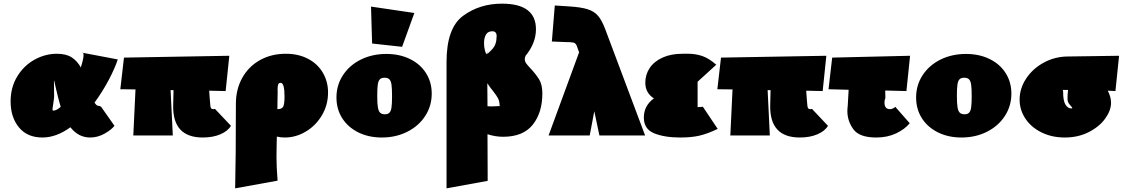

<svg xmlns="http://www.w3.org/2000/svg" viewBox="-20 -741 6169 1050"><path d="M434 -452 428 -453Q433 -455 434 -452ZM533 -157 606 -53Q589 -31 551.5 -10Q514 11 473 11Q409 11 365 -45Q288 11 212 11Q129 11 83.5 -44.5Q38 -100 38 -186Q38 -263 74 -322.5Q110 -382 168.5 -414.5Q227 -447 291 -447Q342 -447 372.5 -427Q403 -407 422 -372Q437 -420 437 -440Q437 -449 434 -452L624 -416Q609 -369 575 -304.5Q541 -240 497 -180Q508 -162 519 -162Q526 -162 533 -157ZM312 -157Q305 -179 296 -215L282 -274Q277 -301 275 -301L276 -213Q276 -205 271 -172Q267 -150 267 -145Q267 -136 272 -136Q289 -136 312 -157Z M1243 -53Q1226 -24 1185 -6.5Q1144 11 1089 11Q925 11 927 -162L929 -248H913L925 0H709L721 -252L638 -253L658 -426L1234 -436L1214 -243L1124 -245L1127 -201Q1129 -173 1130.5 -162Q1132 -151 1135.5 -147.5Q1139 -144 1148 -144Q1150 -144 1152.5 -145Q1155 -146 1156 -145Z M1774 -235Q1774 -167 1740.5 -110.5Q1707 -54 1652.5 -21.5Q1598 11 1538 11Q1514 11 1494 6L1493 46L1492 121Q1492 169 1498 247L1266 289Q1270 122 1270 -173Q1270 -253 1305 -315.5Q1340 -378 1402 -412.5Q1464 -447 1543 -447Q1612 -447 1664.5 -419.5Q1717 -392 1745.5 -343.5Q1774 -295 1774 -235ZM1536 -213Q1536 -288 1515 -288Q1505 -288 1501.5 -279.5Q1498 -271 1498 -252Q1498 -247 1498.5 -237Q1499 -227 1498 -219L1497 -144Q1521 -144 1528.5 -157.5Q1536 -171 1536 -213Z M1820 -208Q1820 -276 1856 -330.5Q1892 -385 1954 -415.5Q2016 -446 2093 -446Q2165 -446 2221.5 -418.5Q2278 -391 2309.5 -341.5Q2341 -292 2341 -229Q2341 -162 2305.5 -107Q2270 -52 2207.5 -20.5Q2145 11 2068 11Q1996 11 1939.5 -17Q1883 -45 1851.5 -94.5Q1820 -144 1820 -208ZM2124 -215Q2124 -257 2121 -278Q2118 -299 2109 -307.5Q2100 -316 2083 -316Q2066 -316 2057.5 -307.5Q2049 -299 2046 -278.5Q2043 -258 2043 -217Q2043 -175 2046.5 -154Q2050 -133 2059 -124.5Q2068 -116 2085 -116Q2101 -116 2109.5 -124.5Q2118 -133 2121 -153.5Q2124 -174 2124 -215ZM2015 -503 2009 -705 2246 -670 2179 -485Z M2850 -417Q2850 -405 2857.5 -394.5Q2865 -384 2882 -366Q2912 -334 2929 -305.5Q2946 -277 2946 -230Q2946 -125 2893.5 -59Q2841 7 2731 7Q2689 7 2646 -7L2647 248L2422 289V-402Q2422 -588 2512.5 -654.5Q2603 -721 2725 -721Q2911 -721 2911 -581Q2911 -504 2852 -433L2854 -435Q2850 -427 2850 -417ZM2627 -505Q2627 -484 2632 -465Q2637 -446 2641 -446Q2645 -446 2645 -464V-446Q2679 -475 2687 -494.5Q2695 -514 2695 -531L2696 -544Q2696 -570 2672 -570Q2648 -570 2637.5 -551.5Q2627 -533 2627 -505ZM2666 -159Q2680 -159 2692.5 -160Q2705 -161 2708 -161H2719Q2712 -161 2712 -165Q2712 -187 2704 -202.5Q2696 -218 2678 -241Q2659 -264 2645 -286L2646 -160Z M3258 0 3230 -133 3205 0H2980L3147 -455L3134 -491Q3128 -505 3116.5 -508Q3105 -511 3072 -511L2998 -514L3014 -711L3092 -706Q3157 -702 3193.5 -690.5Q3230 -679 3251 -654Q3272 -629 3290 -581L3508 0Z M3905 -36Q3848 -9 3804.5 1Q3761 11 3700 11Q3614 11 3557.5 -12Q3501 -35 3501 -98Q3501 -163 3556 -203Q3509 -233 3509 -289Q3509 -333 3533 -369Q3557 -405 3603 -426Q3649 -447 3712 -447H3745Q3783 -447 3819.5 -435Q3856 -423 3897 -387L3795 -294V-155Q3802 -155 3824 -157Z M4508 -53Q4491 -24 4450 -6.5Q4409 11 4354 11Q4190 11 4192 -162L4194 -248H4178L4190 0H3974L3986 -252L3903 -253L3923 -426L4499 -436L4479 -243L4389 -245L4392 -201Q4394 -173 4395.5 -162Q4397 -151 4400.5 -147.5Q4404 -144 4413 -144Q4415 -144 4417.5 -145Q4420 -146 4421 -145Z M4876 -157 4955 -67Q4928 -34 4880.5 -11.5Q4833 11 4772 11Q4680 11 4647 -34Q4614 -79 4614 -134Q4614 -145 4615 -153Q4616 -161 4616 -162L4621 -250L4511 -253L4531 -426L4957 -436L4937 -243L4821 -246L4822 -203Q4822 -205 4820.5 -201.5Q4819 -198 4818 -192.5Q4817 -187 4817 -180Q4817 -144 4847 -144Q4854 -144 4862.5 -147.5Q4871 -151 4876 -157ZM4822 -201V-203Z M4990 -208Q4990 -276 5026 -330.5Q5062 -385 5124 -415.5Q5186 -446 5263 -446Q5335 -446 5391.5 -418.5Q5448 -391 5479.5 -341.5Q5511 -292 5511 -229Q5511 -162 5475.5 -107Q5440 -52 5377.5 -20.5Q5315 11 5238 11Q5166 11 5109.5 -17Q5053 -45 5021.5 -94.5Q4990 -144 4990 -208ZM5294 -215Q5294 -257 5291 -278Q5288 -299 5279 -307.5Q5270 -316 5253 -316Q5236 -316 5227.5 -307.5Q5219 -299 5216 -278.5Q5213 -258 5213 -217Q5213 -175 5216.5 -154Q5220 -133 5229 -124.5Q5238 -116 5255 -116Q5271 -116 5279.5 -124.5Q5288 -133 5291 -153.5Q5294 -174 5294 -215Z M6080 -243 6038 -245Q6056 -211 6056 -179Q6056 -137 6024 -92.5Q5992 -48 5934 -18.5Q5876 11 5803 11Q5732 11 5675.5 -17Q5619 -45 5587.5 -92.5Q5556 -140 5556 -196Q5556 -257 5591.5 -311Q5627 -365 5687 -398Q5747 -431 5817 -432L6100 -436ZM5818 -201Q5818 -228 5821 -249H5799Q5794 -249 5792 -250Q5794 -244 5794 -237Q5794 -189 5807 -168.5Q5820 -148 5839 -148Q5848 -148 5841 -155.5Q5834 -163 5826 -174Q5818 -185 5818 -201Z"/></svg>

Font: Ysabeau Black
Style: Regular
Weight: 900
Designer: Christian Thalmann (Catharsis Fonts)
Version: Version 0.003